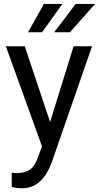

<svg xmlns="http://www.w3.org/2000/svg" viewBox="-20 -770 517 1003"><path d="M249 81.5Q202.1 205.6 107.4 212.9L92.3 213.4Q63.5 213.4 41.5 205.6L41 132.3L65.4 134.3Q111.3 134.3 137.2 115.5Q163.1 96.7 179.7 47.9L199.2 -5.9L10.7 -528.3H109.4L241.7 -132.8L364.3 -528.3H460.9ZM263.2 -601.6 375.5 -749.5H476.6L345.7 -601.6ZM126.5 -601.6 209.5 -749.5H306.2L199.7 -601.6Z"/></svg>

Font: Roboto21382017
Style: Regular
Weight: 400
Designer: Christian Robertson
Foundry: Google
Version: Version 2.138; 2017